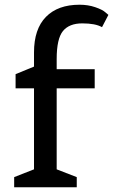

<svg xmlns="http://www.w3.org/2000/svg" viewBox="-20 -793 479 813"><path d="M305 0H40V-43L124 -76V-419H46V-479L124 -511V-571Q124 -670 174.5 -721.5Q225 -773 317 -773Q353 -773 383.5 -762.5Q414 -752 426 -741L439 -730L412 -678Q384 -694 328.5 -694Q273 -694 246.5 -661.5Q220 -629 220 -543V-500H381V-419H220V-76L305 -43Z"/></svg>

Font: Belgrano
Style: Regular
Weight: 400
Designer: Daniel Hernandez
Foundry: Daniel Hernndez
Version: Version 1.003